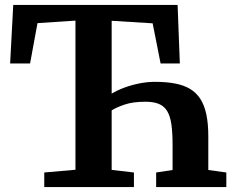

<svg xmlns="http://www.w3.org/2000/svg" viewBox="-20 -763 958 783"><path d="M160.5 0V-59.6L287.7 -70.7V-678.9L132.9 -668.6L102.7 -504.3H21.3L34 -743H704.3L713.4 -504.3H634.9L602.5 -667.9L435.4 -678.2V-381.2Q457.9 -394.9 487.6 -405.8Q517.3 -416.8 549.4 -423Q581.6 -429.3 611.5 -429.3Q657.7 -429.3 693.5 -422.5Q729.4 -415.8 755.1 -400.4Q780.8 -384.9 797.3 -359.2Q813.7 -333.4 821.6 -295.9Q829.5 -258.3 829.5 -207.2V-69.7L903 -59.6V0H616.8V-59.6L683.8 -69.7V-172.5Q683.8 -221.8 679 -255.6Q674.2 -289.4 661.9 -309.7Q649.7 -330 628.1 -339.1Q606.6 -348.1 573.1 -348.1Q522.4 -348.1 488.6 -336.7Q454.8 -325.2 435.4 -312.9V-70.1L526.2 -59.6V0Z"/></svg>

Font: Merriweather 7pt Light
Style: Regular
Weight: 300
Designer: Eben Sorkin
Foundry: Eben Sorkin
Version: Version 2.200;gftools[0.9.31]